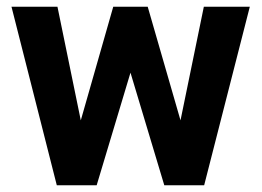

<svg xmlns="http://www.w3.org/2000/svg" viewBox="-20 -548 774 568"><path d="M514 -192 417 -528H315L219 -192L150 -528H14L148 0H266L366 -333L466 0H584L719 -528H583Z"/></svg>

Font: Asimov
Style: Regular
Weight: 500
Designer: Google
Version: Version 2.000980; 2014